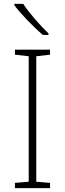

<svg xmlns="http://www.w3.org/2000/svg" viewBox="-20 -970 334 990"><path d="M100 -950H54V-943C87 -899 150 -833 201 -790H230V-798C188 -837 127 -907 100 -950ZM238 0V-27L167 -33V-680L238 -688V-714H57V-688L128 -680V-33L57 -27V0Z"/></svg>

Font: Noto Sans Gurmukhi UI ExtraLight
Style: Regular
Weight: 200
Designer: Jelle Bosma - Monotype Design Team
Foundry: Monotype Imaging Inc.
Version: Version 2.004